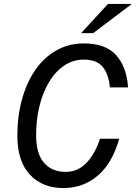

<svg xmlns="http://www.w3.org/2000/svg" viewBox="-20 -935 688 973"><path d="M537 -492Q531 -559 500.5 -596Q470 -633 405 -633Q351 -633 306.5 -603.5Q262 -574 230 -521.5Q198 -469 180.5 -399.5Q163 -330 163 -250Q163 -156 203 -110Q243 -64 313 -64Q375 -64 418.5 -110Q462 -156 487 -232H584Q550 -109 476 -45.5Q402 18 301 18Q195 18 131.5 -50Q68 -118 68 -247Q68 -348 92 -433.5Q116 -519 160 -582Q204 -645 266.5 -680Q329 -715 405 -715Q515 -715 568.5 -655.5Q622 -596 629 -492ZM391 -767 527 -915H648L452 -767Z"/></svg>

Font: Fragment Mono
Style: Italic
Weight: 400
Italic angle: -12°
Designer: Wei Huang based on Nimbus Sans by URW Studio, based on Helvetica by Max Miedinger.
Foundry: Wei Huang
Version: Version 1.011; ttfautohint (v1.8.4.7-5d5b)